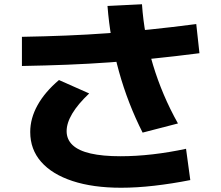

<svg xmlns="http://www.w3.org/2000/svg" viewBox="-20 -824 1040 902"><path d="M549 58Q417 58 321 26.5Q225 -5 173.5 -63.5Q122 -122 122 -204Q122 -268 156.5 -330Q191 -392 257 -448L399 -385Q346 -335 319.5 -290.5Q293 -246 293 -208Q293 -169 321 -142.5Q349 -116 405.5 -103Q462 -90 546 -90Q619 -90 697 -99Q775 -108 854 -125L874 22Q788 39 705 48.5Q622 58 549 58ZM650 -201Q616 -268 588 -340Q560 -412 539 -487.5Q518 -563 504.5 -640.5Q491 -718 485 -796L647 -804Q652 -731 665 -659.5Q678 -588 699 -518.5Q720 -449 749 -380.5Q778 -312 816 -244ZM83 -651Q193 -653 291.5 -657Q390 -661 486.5 -668Q583 -675 685 -685.5Q787 -696 902 -711L917 -574Q800 -559 696.5 -548.5Q593 -538 495 -531Q397 -524 296 -520Q195 -516 83 -514Z"/></svg>

Font: M PLUS 2 Thin ExtraBold
Style: Regular
Weight: 800
Version: Version 1.001